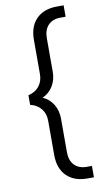

<svg xmlns="http://www.w3.org/2000/svg" viewBox="-104 -783 578 1062"><g transform="rotate(-10 185.0 -252.0)"><path d="M139 72V-121Q139 -161 117 -188.5Q95 -216 56 -225V-279Q95 -288 117 -315.5Q139 -343 139 -383V-576Q139 -651 181 -693Q223 -735 298 -735H334V-671H305Q261 -671 236 -645Q211 -619 211 -572V-383Q211 -339 190 -304Q169 -269 131 -252Q169 -235 190 -200Q211 -165 211 -121V68Q211 115 236 141Q261 167 305 167H334V231H298Q223 231 181 189Q139 147 139 72Z"/></g></svg>

Font: Stavian Regular
Style: Regular
Weight: 400
Version: Version 1.000; ttfautohint (v1.6)